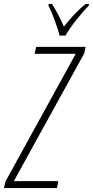

<svg xmlns="http://www.w3.org/2000/svg" viewBox="-62 -951 470 971"><path d="M239 -771H269C296 -819 351 -886 387 -923L388 -931H371C329 -897 290 -854 261 -816C244 -859 219 -902 201 -931H184L183 -923C200 -891 230 -811 239 -771ZM-42 0H226L233 -35H8L364 -681L371 -714H121L113 -679H321L-35 -32Z"/></svg>

Font: Noto Sans ExtraCondensed ExtraLight
Style: Italic
Weight: 200
Width: 2
Italic angle: -12°
Designer: Monotype Design Team
Foundry: Monotype Imaging Inc.
Version: Version 2.013